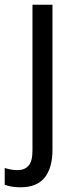

<svg xmlns="http://www.w3.org/2000/svg" viewBox="-60 -556 321 816"><path d="M27 240Q6 240 -11 237Q-28 234 -40 229V158Q-27 162 -13.5 164.5Q0 167 15 167Q44 167 61 148.5Q78 130 78 84V-536H163V81Q163 157 130 198.5Q97 240 27 240Z"/></svg>

Font: Noto Sans Myanmar SemiCondensed
Style: Regular
Weight: 400
Width: 4
Designer: Monotype Design Team
Foundry: Monotype Imaging Inc.
Version: Version 2.107; ttfautohint (v1.8.4.7-5d5b)